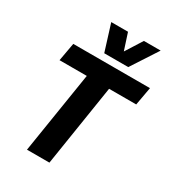

<svg xmlns="http://www.w3.org/2000/svg" viewBox="-218 -1051 1058 1171"><g transform="rotate(30 310.5 -465.5)"><path d="M598 -572H407L317 0H159L250 -572H58L81 -700H621ZM563 -931 442 -745H273L215 -931H333L371 -814L445 -931Z"/></g></svg>

Font: Georama ExtraCondensed Thin
Style: Bold Italic
Weight: 700
Italic angle: -9°
Version: Version 1.001